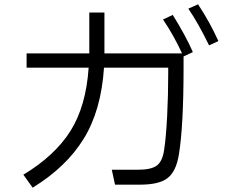

<svg xmlns="http://www.w3.org/2000/svg" viewBox="-20 -851 1040 888"><path d="M896 -831Q951 -748 990 -661L947 -641Q897 -744 851 -811ZM779 -782Q841 -682 872 -610L829 -590V-540Q829 -266 807 -134Q794 -57 754.5 -27Q715 3 629 3H512L497 -66H618Q679 -66 705 -85Q731 -104 739 -157Q748 -215 753 -313.5Q758 -412 758 -509V-538H461Q448 -340 367 -209Q286 -78 131 17L88 -43Q234 -131 306 -245.5Q378 -360 390 -538H103V-604H393V-618V-793H463V-615V-604H822Q785 -685 734 -761Z"/></svg>

Font: IBM Plex Sans SC
Style: Regular
Weight: 400
Designer: Mike Abbink; Paul van der Laan; Pieter van Rosmalen; Eunyou Noh; Wujin Sim; Chorong Kim; Dohee Lee; Yejin We; Jinhee Kim
Foundry: Sandoll Inc.
Version: Version 1.000